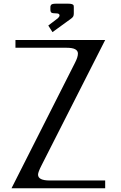

<svg xmlns="http://www.w3.org/2000/svg" viewBox="-20 -1005 644 1025"><path d="M374 -964.8V-933.6Q374 -923.3 371.1 -917.7Q368.2 -912.1 360.4 -906.2L260.3 -833.5L237.8 -868.7L289.6 -908.2Q297.9 -916.5 297.9 -922.9Q297.9 -933.6 280.3 -933.6Q259.8 -933.6 254.4 -937.7Q249 -941.9 249 -954.1V-964.8Q249 -970.2 249.5 -972.7Q250 -975.1 252.7 -978.8Q255.4 -982.4 262.2 -983.9Q269 -985.4 280.3 -985.4H342.8Q357.9 -985.4 364.7 -982.7Q371.6 -980 372.8 -976.6Q374 -973.1 374 -964.8ZM541.5 -791.5 202.1 -123Q183.1 -85.9 183.1 -72.8Q183.1 -41.5 245.6 -41.5H541.5V0H41.5L380.4 -669.9Q396 -700.2 396 -718.8Q396 -750 336.4 -750H62.5V-791.5Z"/></svg>

Font: Gputeks
Style: Regular
Weight: 500
Version: Version 0.9